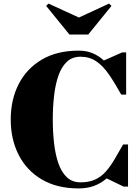

<svg xmlns="http://www.w3.org/2000/svg" viewBox="-20 -1043 774 1073"><path d="M420 10Q298.5 10 213.8 -40Q129 -90 84.5 -177Q40 -264 40 -375Q40 -486.5 84.5 -573.2Q129 -660 213.8 -710Q298.5 -760 420 -760Q462.5 -760 497 -745.8Q531.5 -731.5 560.5 -705L662.5 -750H685V-514.5H657.5Q622 -578.5 589.2 -626.2Q556.5 -674 518.5 -700Q480.5 -726 430 -726Q383.5 -726 353.2 -697.2Q323 -668.5 306 -618.8Q289 -569 282 -506.2Q275 -443.5 275 -375Q275 -307 282 -244Q289 -181 306 -131.2Q323 -81.5 353.2 -52.8Q383.5 -24 430 -24Q478.5 -24 512.5 -40Q546.5 -56 572 -85Q597.5 -114 620 -152.5Q642.5 -191 668 -235.5H695.5V0H671.5L576 -46Q545 -19 506.5 -4.5Q468 10 420 10ZM368 -850 238 -1010 251 -1023 421 -945 589.5 -1023 603 -1010 473 -850Z"/></svg>

Font: Bodoni Moda 9pt Black
Style: Regular
Weight: 900
Designer: Owen Earl
Foundry: indestructible type
Version: Version 2.005